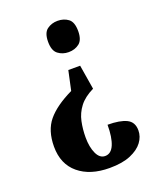

<svg xmlns="http://www.w3.org/2000/svg" viewBox="-137 -624 742 900"><g transform="rotate(-20 234.5 -174.0)"><path d="M307 -184Q260 -161 236 -129.5Q212 -98 204 -60Q196 -22 196 19Q196 67 211 99.5Q226 132 253 132Q283 132 298 96.5Q313 61 313 -2Q374 -2 407 14Q440 30 440 72Q440 103 420 130Q400 157 359 174.5Q318 192 254 192Q157 192 99.5 144Q42 96 42 9Q42 -71 82 -119.5Q122 -168 207 -209L228 -306H287ZM259 -540Q290 -540 312 -523.5Q334 -507 334 -462Q334 -418 312 -401Q290 -384 259 -384Q229 -384 206.5 -401Q184 -418 184 -462Q184 -507 206.5 -523.5Q229 -540 259 -540Z"/></g></svg>

Font: Noto Serif ExtraCondensed ExtraBold
Style: Regular
Weight: 800
Width: 2
Designer: Monotype Design Team
Foundry: Monotype Imaging Inc.
Version: Version 2.013; ttfautohint (v1.8.4.7-5d5b)